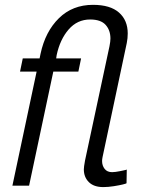

<svg xmlns="http://www.w3.org/2000/svg" viewBox="-20 -760 599 786"><path d="M323.2 -66.9Q323.2 -76.2 328.1 -103L428.2 -570.8Q432.1 -590.3 432.1 -602.1Q432.1 -636.2 412.4 -658.2Q392.6 -680.2 349.1 -680.2Q296.4 -680.2 261 -639.4Q225.6 -598.6 211.9 -534.2L210 -521H312L300.8 -466.8H198.2L99.1 0H30.8L129.9 -466.8H62L73.2 -521H142.1L146 -540Q165.5 -630.9 221.2 -685.5Q276.9 -740.2 360.8 -740.2Q431.2 -740.2 467 -708.7Q502.9 -677.2 502.9 -623Q502.9 -603 499 -584L399.9 -117.2Q397.9 -107.4 397.9 -101.1Q397.9 -82 408.4 -68.6Q418.9 -55.2 439 -55.2Q445.3 -55.2 453.9 -56.4Q462.4 -57.6 470 -59.1Q477.5 -60.5 484.1 -62Q490.7 -63.5 495.1 -64.5L499 -65.9L498 -9.8Q496.6 -8.3 482.9 -4.9Q469.2 -1.5 446 2.2Q422.9 5.9 402.8 5.9Q364.3 5.9 343.8 -14.4Q323.2 -34.7 323.2 -66.9Z"/></svg>

Font: Rawline
Style: Italic
Weight: 400
Italic angle: -12°
Designer: Matt McInerney, Pablo Impallari, Rodrigo Fuenzalida
Foundry: Matt McInerney, Pablo Impallari, Rodrigo Fuenzalida
Version: Version 4.020;PS 004.020;hotconv 1.0.88;makeotf.lib2.5.64775